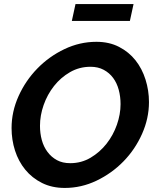

<svg xmlns="http://www.w3.org/2000/svg" viewBox="-20 -921 769 946"><path d="M334 -818 352 -901H638L620 -818ZM299 5Q236 5 187 -19.5Q138 -44 104.5 -85Q71 -126 54 -179Q37 -232 37 -290Q37 -371 71.5 -447.5Q106 -524 164 -583.5Q222 -643 297.5 -679Q373 -715 455 -715Q518 -715 566.5 -690Q615 -665 647.5 -624Q680 -583 697 -529Q714 -475 714 -418Q714 -338 680 -261.5Q646 -185 588.5 -126Q531 -67 456 -31Q381 5 299 5ZM326 -117Q381 -117 426.5 -144Q472 -171 505 -213Q538 -255 556 -306.5Q574 -358 574 -408Q574 -445 565 -478.5Q556 -512 537.5 -537Q519 -562 491 -577Q463 -592 426 -592Q371 -592 325 -565.5Q279 -539 246 -497Q213 -455 195 -403.5Q177 -352 177 -301Q177 -264 186 -231Q195 -198 214 -172.5Q233 -147 260.5 -132Q288 -117 326 -117Z"/></svg>

Font: PTCRaleway
Style: Bold Italic
Weight: 700
Italic angle: -12°
Designer: Matt McInerney, Pablo Impallari, Rodrigo Fuenzalida
Foundry: Matt McInerney, Pablo Impallari, Rodrigo Fuenzalida
Version: Version 3.000g; ttfautohint (v1.5) -l 8 -r 28 -G 28 -x 14 -D